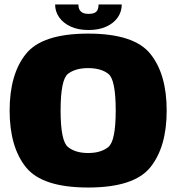

<svg xmlns="http://www.w3.org/2000/svg" viewBox="-20 -831 789 857"><path d="M373.5 6Q578.5 6 651.2 -84.5Q724 -175 724 -337.5Q724 -500 651.2 -590.5Q578.5 -681 373.5 -681Q168.5 -681 95.8 -590.5Q23 -500 23 -337.5Q23 -175 95.8 -84.5Q168.5 6 373.5 6ZM373.5 -148Q316.5 -148 283.5 -174.8Q250.5 -201.5 250.5 -337.5Q250.5 -476 283.5 -501.5Q316.5 -527 373.5 -527Q430.5 -527 463.5 -501.5Q496.5 -476 496.5 -337.5Q496.5 -201.5 463.5 -174.8Q430.5 -148 373.5 -148ZM375 -697Q421 -697 454.5 -712.2Q488 -727.5 505.8 -753.5Q523.5 -779.5 523.5 -811H420Q420 -797 415.8 -787.5Q411.5 -778 401.5 -773.5Q391.5 -769 375 -769Q360.5 -769 350.5 -773.5Q340.5 -778 335.2 -787.2Q330 -796.5 330 -811H226Q226 -779.5 244.2 -753.5Q262.5 -727.5 296 -712.2Q329.5 -697 375 -697Z"/></svg>

Font: Anybody UltraCondensed Thin Black
Style: Regular
Weight: 900
Version: Version 1.111